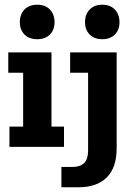

<svg xmlns="http://www.w3.org/2000/svg" viewBox="-20 -622 577 813"><path d="M20 0V-86H78V-314H15V-400H198V-86H251V0ZM138 -456Q103 -456 83.5 -476Q64 -496 64 -528Q64 -561 83.5 -581.5Q103 -602 138 -602Q172 -602 191.5 -581.5Q211 -561 211 -528Q211 -496 191.5 -476Q172 -456 138 -456ZM240 171V85H286Q320 85 336.5 68Q353 51 353 16V-314H277V-400H474V5Q474 88 432 129.5Q390 171 312 171ZM413 -456Q379 -456 359.5 -476Q340 -496 340 -528Q340 -561 359.5 -581.5Q379 -602 413 -602Q447 -602 466.5 -581.5Q486 -561 486 -528Q486 -496 466.5 -476Q447 -456 413 -456Z"/></svg>

Font: Rokkitt SemiBold
Style: Bold
Weight: 700
Version: Version 3.103